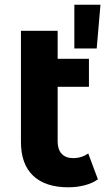

<svg xmlns="http://www.w3.org/2000/svg" viewBox="-20 -788 452 816"><path d="M396 -26Q373 -9 339.5 -0.5Q306 8 270 8Q173 8 121 -41Q69 -90 69 -185V-657H225V-538H358V-419H225V-187Q225 -153 242 -134.5Q259 -116 291 -116Q327 -116 355 -136ZM296 -768H407L391 -582H296Z"/></svg>

Font: mBank
Style: Bold
Weight: 700
Designer: Julieta Ulanovsky
Foundry: Julieta Ulanovsky
Version: Version 7.200